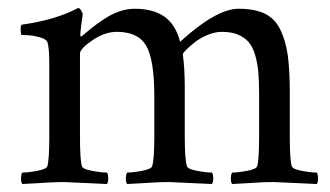

<svg xmlns="http://www.w3.org/2000/svg" viewBox="-20 -460 830 483"><path d="M34.2 -372.1Q32.2 -374 32 -384Q31.7 -394 34.2 -397.9Q118.2 -409.2 176.8 -439.9Q180.2 -439.9 184.1 -433.8Q188 -427.7 188 -423.8Q182.1 -382.8 182.1 -372.1Q182.1 -368.2 184.1 -368.2Q185.1 -368.2 187 -370.1Q204.1 -384.3 211.9 -390.6Q219.7 -397 240.2 -410.9Q260.7 -424.8 280.3 -431.4Q299.8 -438 318.8 -438Q364.7 -438 393.1 -418.5Q421.4 -398.9 433.1 -355Q524.4 -438 580.1 -438Q620.1 -438 645.8 -425.8Q671.4 -413.6 685.1 -385.7Q698.7 -357.9 703.9 -321Q709 -284.2 709 -226.1V-116.2Q709 -58.1 713.9 -42Q715.8 -34.7 739 -30.3Q762.2 -25.9 776.9 -25.9Q779.8 -22 780 -11.5Q780.3 -1 776.9 2.9Q674.3 -2 669.9 -2Q652.3 -2 636.2 -1.2Q620.1 -0.5 599.1 1Q578.1 2.4 564 2.9Q560.5 -1 560.8 -11.5Q561 -22 564 -25.9Q578.6 -25.9 601.8 -30.3Q625 -34.7 627 -42Q631.8 -58.1 631.8 -116.2V-223.1Q631.8 -255.4 629.9 -277.8Q627.9 -300.3 622.1 -320.8Q616.2 -341.3 606 -353.5Q595.7 -365.7 578.9 -372.8Q562 -379.9 538.1 -379.9Q521 -379.9 502.2 -372.1Q483.4 -364.3 470.5 -354Q457.5 -343.8 448.7 -335Q439.9 -326.2 439.9 -323.2Q444.8 -288.1 444.8 -238.8V-116.2Q444.8 -59.6 450.2 -42Q452.1 -34.7 475.3 -30.3Q498.5 -25.9 513.2 -25.9Q516.1 -22 516.4 -11.5Q516.6 -1 513.2 2.9Q410.6 -2 405.8 -2Q388.2 -2 372.1 -1.2Q356 -0.5 335 1Q314 2.4 299.8 2.9Q296.4 -1 296.6 -11.5Q296.9 -22 299.8 -25.9Q314.5 -25.9 337.6 -30.3Q360.8 -34.7 362.8 -42Q368.2 -59.6 368.2 -116.2V-217.8Q368.2 -309.6 347.9 -344.7Q327.6 -379.9 273.9 -379.9Q243.7 -379.9 212.4 -358.6Q181.2 -337.4 181.2 -325.2V-116.2Q181.2 -58.1 186 -42Q188 -34.7 211.2 -30.3Q234.4 -25.9 249 -25.9Q252 -22 252.2 -11.5Q252.4 -1 249 2.9Q146.5 -2 142.1 -2Q124.5 -2 108.4 -1.2Q92.3 -0.5 71.3 1Q50.3 2.4 36.1 2.9Q32.7 -1 33 -11.5Q33.2 -22 36.1 -25.9Q50.8 -25.9 74 -30.3Q97.2 -34.7 99.1 -42Q104 -58.1 104 -116.2V-297.9Q104 -341.8 99.1 -354Q96.2 -361.8 80.1 -366.2Q64 -370.6 53.2 -371.3Q42.5 -372.1 34.2 -372.1Z"/></svg>

Font: Crimson
Style: Roman
Weight: 400
Version: Version 0.8